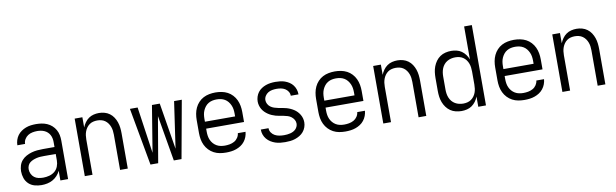

<svg xmlns="http://www.w3.org/2000/svg" viewBox="-47 -1235 5593 1742"><g transform="rotate(-10 2750.0 -364.0)"><path d="M228 12Q196 12 164.5 3.5Q133 -5 109.5 -27Q86 -49 75.5 -80Q65 -111 65 -143Q65 -169 73 -195.5Q81 -222 98.5 -242Q116 -262 139.5 -275Q163 -288 189 -295.5Q215 -303 241.5 -305.5Q268 -308 295 -308H402V-355Q402 -372 398.5 -388.5Q395 -405 387 -420Q379 -435 366.5 -446.5Q354 -458 338.5 -465Q323 -472 306 -475Q289 -478 272 -478Q250 -478 227.5 -473.5Q205 -469 186.5 -457Q168 -445 156 -425Q144 -405 144 -382H73Q73 -406 80.5 -429.5Q88 -453 102 -472Q116 -491 136 -505Q156 -519 178.5 -527.5Q201 -536 224.5 -539Q248 -542 272 -542Q298 -542 324 -538Q350 -534 374 -523.5Q398 -513 417.5 -495.5Q437 -478 450 -455Q463 -432 468 -406.5Q473 -381 473 -355V0H402V-89Q391 -65 372.5 -45Q354 -25 330.5 -12Q307 1 280.5 6.5Q254 12 228 12ZM254 -52Q282 -52 310 -59.5Q338 -67 359.5 -84.5Q381 -102 391.5 -129Q402 -156 402 -184V-244H295Q278 -244 260.5 -243Q243 -242 226 -238Q209 -234 193 -227.5Q177 -221 163.5 -210.5Q150 -200 143 -183.5Q136 -167 136 -150Q136 -128 145.5 -107.5Q155 -87 172 -74Q189 -61 210.5 -56.5Q232 -52 254 -52Z M627 0V-530H698V-436Q707 -459 722 -480Q737 -501 757.5 -515.5Q778 -530 802.5 -536Q827 -542 852 -542Q878 -542 903.5 -535Q929 -528 950 -512.5Q971 -497 985.5 -475Q1000 -453 1008.5 -428Q1017 -403 1020 -377Q1023 -351 1023 -325V0H952V-325Q952 -344 949.5 -362.5Q947 -381 940.5 -398.5Q934 -416 923 -431.5Q912 -447 896.5 -458Q881 -469 862.5 -473.5Q844 -478 825 -478Q806 -478 787.5 -473.5Q769 -469 753.5 -458Q738 -447 727 -431.5Q716 -416 709.5 -398.5Q703 -381 700.5 -362.5Q698 -344 698 -325V0Z M1232 0 1136 -530H1207L1269 -102L1339 -530H1411L1481 -102L1543 -530H1614L1518 0H1447L1375 -421L1303 0Z M1927 12Q1898 12 1869.5 7Q1841 2 1815.5 -11.5Q1790 -25 1770 -46Q1750 -67 1737.5 -93Q1725 -119 1720 -147.5Q1715 -176 1715 -205V-325Q1715 -354 1720 -382Q1725 -410 1737 -436Q1749 -462 1769 -483.5Q1789 -505 1814 -518Q1839 -531 1867.5 -536.5Q1896 -542 1925 -542Q1954 -542 1982.5 -536.5Q2011 -531 2036 -518Q2061 -505 2081 -483.5Q2101 -462 2113 -436Q2125 -410 2130 -382Q2135 -354 2135 -325V-233H1786V-205Q1786 -185 1789 -165.5Q1792 -146 1800 -128Q1808 -110 1821 -95Q1834 -80 1851 -70Q1868 -60 1887.5 -56Q1907 -52 1927 -52Q1949 -52 1971.5 -56Q1994 -60 2014 -71Q2034 -82 2047 -101.5Q2060 -121 2062 -143H2133Q2131 -119 2122.5 -96.5Q2114 -74 2099 -55Q2084 -36 2064 -23Q2044 -10 2021.5 -2Q1999 6 1975 9Q1951 12 1927 12ZM1786 -297H2064V-325Q2064 -345 2061 -364Q2058 -383 2050 -401Q2042 -419 2029.5 -434.5Q2017 -450 2000 -460Q1983 -470 1964 -474Q1945 -478 1925 -478Q1905 -478 1886 -474Q1867 -470 1850 -460Q1833 -450 1820.5 -434.5Q1808 -419 1800 -401Q1792 -383 1789 -364Q1786 -345 1786 -325Z M2473 12Q2449 12 2426 9.5Q2403 7 2381 -0.5Q2359 -8 2339 -20.5Q2319 -33 2304 -51Q2289 -69 2281 -91Q2273 -113 2273 -137V-139H2344V-138Q2344 -116 2357 -97.5Q2370 -79 2389 -69Q2408 -59 2429.5 -55.5Q2451 -52 2473 -52Q2487 -52 2501.5 -53.5Q2516 -55 2530 -58.5Q2544 -62 2557 -68.5Q2570 -75 2580 -85Q2590 -95 2596 -108.5Q2602 -122 2602 -136Q2602 -155 2592.5 -171.5Q2583 -188 2568 -199.5Q2553 -211 2535.5 -216.5Q2518 -222 2499.5 -225.5Q2481 -229 2462.5 -232Q2444 -235 2426.5 -240Q2409 -245 2392 -252.5Q2375 -260 2359.5 -270.5Q2344 -281 2331 -294Q2318 -307 2308.5 -323Q2299 -339 2294 -357.5Q2289 -376 2289 -394Q2289 -416 2296 -438Q2303 -460 2316.5 -478Q2330 -496 2349 -508.5Q2368 -521 2389 -528.5Q2410 -536 2432.5 -539Q2455 -542 2477 -542Q2500 -542 2522 -539.5Q2544 -537 2565 -529.5Q2586 -522 2605 -509.5Q2624 -497 2637.5 -479Q2651 -461 2658 -439.5Q2665 -418 2665 -396V-394H2594V-395Q2594 -415 2583 -432.5Q2572 -450 2554.5 -460.5Q2537 -471 2517 -474.5Q2497 -478 2477 -478Q2457 -478 2437 -474.5Q2417 -471 2399.5 -460.5Q2382 -450 2371 -432Q2360 -414 2360 -394Q2360 -376 2369 -359Q2378 -342 2393 -331Q2408 -320 2426 -314Q2444 -308 2462 -304.5Q2480 -301 2498.5 -298Q2517 -295 2535 -290Q2553 -285 2570 -277.5Q2587 -270 2602.5 -260Q2618 -250 2631 -236.5Q2644 -223 2653.5 -207Q2663 -191 2668 -173Q2673 -155 2673 -136Q2673 -113 2665 -90.5Q2657 -68 2642 -50Q2627 -32 2607 -20Q2587 -8 2565 -0.5Q2543 7 2519.5 9.5Q2496 12 2473 12Z M3027 12Q2998 12 2969.5 7Q2941 2 2915.5 -11.5Q2890 -25 2870 -46Q2850 -67 2837.5 -93Q2825 -119 2820 -147.5Q2815 -176 2815 -205V-325Q2815 -354 2820 -382Q2825 -410 2837 -436Q2849 -462 2869 -483.5Q2889 -505 2914 -518Q2939 -531 2967.5 -536.5Q2996 -542 3025 -542Q3054 -542 3082.5 -536.5Q3111 -531 3136 -518Q3161 -505 3181 -483.5Q3201 -462 3213 -436Q3225 -410 3230 -382Q3235 -354 3235 -325V-233H2886V-205Q2886 -185 2889 -165.5Q2892 -146 2900 -128Q2908 -110 2921 -95Q2934 -80 2951 -70Q2968 -60 2987.5 -56Q3007 -52 3027 -52Q3049 -52 3071.5 -56Q3094 -60 3114 -71Q3134 -82 3147 -101.5Q3160 -121 3162 -143H3233Q3231 -119 3222.5 -96.5Q3214 -74 3199 -55Q3184 -36 3164 -23Q3144 -10 3121.5 -2Q3099 6 3075 9Q3051 12 3027 12ZM2886 -297H3164V-325Q3164 -345 3161 -364Q3158 -383 3150 -401Q3142 -419 3129.5 -434.5Q3117 -450 3100 -460Q3083 -470 3064 -474Q3045 -478 3025 -478Q3005 -478 2986 -474Q2967 -470 2950 -460Q2933 -450 2920.5 -434.5Q2908 -419 2900 -401Q2892 -383 2889 -364Q2886 -345 2886 -325Z M3377 0V-530H3448V-436Q3457 -459 3472 -480Q3487 -501 3507.5 -515.5Q3528 -530 3552.5 -536Q3577 -542 3602 -542Q3628 -542 3653.5 -535Q3679 -528 3700 -512.5Q3721 -497 3735.5 -475Q3750 -453 3758.5 -428Q3767 -403 3770 -377Q3773 -351 3773 -325V0H3702V-325Q3702 -344 3699.5 -362.5Q3697 -381 3690.5 -398.5Q3684 -416 3673 -431.5Q3662 -447 3646.5 -458Q3631 -469 3612.5 -473.5Q3594 -478 3575 -478Q3556 -478 3537.5 -473.5Q3519 -469 3503.5 -458Q3488 -447 3477 -431.5Q3466 -416 3459.5 -398.5Q3453 -381 3450.5 -362.5Q3448 -344 3448 -325V0Z M4097 12Q4070 12 4043.5 5.5Q4017 -1 3995 -16Q3973 -31 3957 -53Q3941 -75 3931.5 -100Q3922 -125 3918.5 -151.5Q3915 -178 3915 -205V-325Q3915 -352 3918.5 -378.5Q3922 -405 3931.5 -430Q3941 -455 3957 -477Q3973 -499 3995 -514Q4017 -529 4043.5 -535.5Q4070 -542 4097 -542Q4122 -542 4147 -536Q4172 -530 4192.5 -515.5Q4213 -501 4228 -480.5Q4243 -460 4252 -436V-740H4323V0H4252V-94Q4243 -70 4228 -49.5Q4213 -29 4192.5 -14.5Q4172 0 4147 6Q4122 12 4097 12ZM4124 -52Q4143 -52 4161.5 -56.5Q4180 -61 4195.5 -71.5Q4211 -82 4222.5 -97.5Q4234 -113 4240.5 -130.5Q4247 -148 4249.5 -167Q4252 -186 4252 -205V-325Q4252 -344 4249.5 -363Q4247 -382 4240.5 -399.5Q4234 -417 4222.5 -432.5Q4211 -448 4195.5 -458.5Q4180 -469 4161.5 -473.5Q4143 -478 4124 -478Q4104 -478 4085 -473.5Q4066 -469 4049 -459Q4032 -449 4019.5 -434Q4007 -419 3999.5 -401Q3992 -383 3989 -363.5Q3986 -344 3986 -325V-205Q3986 -186 3989 -166.5Q3992 -147 3999.5 -129Q4007 -111 4019.5 -96Q4032 -81 4049 -71Q4066 -61 4085 -56.5Q4104 -52 4124 -52Z M4677 12Q4648 12 4619.5 7Q4591 2 4565.5 -11.5Q4540 -25 4520 -46Q4500 -67 4487.5 -93Q4475 -119 4470 -147.5Q4465 -176 4465 -205V-325Q4465 -354 4470 -382Q4475 -410 4487 -436Q4499 -462 4519 -483.5Q4539 -505 4564 -518Q4589 -531 4617.5 -536.5Q4646 -542 4675 -542Q4704 -542 4732.5 -536.5Q4761 -531 4786 -518Q4811 -505 4831 -483.5Q4851 -462 4863 -436Q4875 -410 4880 -382Q4885 -354 4885 -325V-233H4536V-205Q4536 -185 4539 -165.5Q4542 -146 4550 -128Q4558 -110 4571 -95Q4584 -80 4601 -70Q4618 -60 4637.5 -56Q4657 -52 4677 -52Q4699 -52 4721.5 -56Q4744 -60 4764 -71Q4784 -82 4797 -101.5Q4810 -121 4812 -143H4883Q4881 -119 4872.5 -96.5Q4864 -74 4849 -55Q4834 -36 4814 -23Q4794 -10 4771.5 -2Q4749 6 4725 9Q4701 12 4677 12ZM4536 -297H4814V-325Q4814 -345 4811 -364Q4808 -383 4800 -401Q4792 -419 4779.5 -434.5Q4767 -450 4750 -460Q4733 -470 4714 -474Q4695 -478 4675 -478Q4655 -478 4636 -474Q4617 -470 4600 -460Q4583 -450 4570.5 -434.5Q4558 -419 4550 -401Q4542 -383 4539 -364Q4536 -345 4536 -325Z M5027 0V-530H5098V-436Q5107 -459 5122 -480Q5137 -501 5157.5 -515.5Q5178 -530 5202.5 -536Q5227 -542 5252 -542Q5278 -542 5303.5 -535Q5329 -528 5350 -512.5Q5371 -497 5385.5 -475Q5400 -453 5408.5 -428Q5417 -403 5420 -377Q5423 -351 5423 -325V0H5352V-325Q5352 -344 5349.5 -362.5Q5347 -381 5340.5 -398.5Q5334 -416 5323 -431.5Q5312 -447 5296.5 -458Q5281 -469 5262.5 -473.5Q5244 -478 5225 -478Q5206 -478 5187.5 -473.5Q5169 -469 5153.5 -458Q5138 -447 5127 -431.5Q5116 -416 5109.5 -398.5Q5103 -381 5100.5 -362.5Q5098 -344 5098 -325V0Z"/></g></svg>

Font: Lode
Style: Regular
Weight: 400
Monospace: yes
Designer: Belleve Invis
Foundry: Belleve Invis
Version: Version 29.2.0; ttfautohint (v1.8.3)